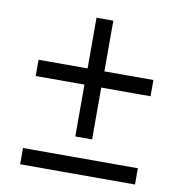

<svg xmlns="http://www.w3.org/2000/svg" viewBox="-68 -615 615 675"><g transform="rotate(10 240.0 -277.0)"><path d="M222 -315H48V-373H223V-554H283V-373H458V-315H282V-130H222ZM48 0V-58H458V0Z"/></g></svg>

Font: mr_Source Sans Pro
Style: Italic
Weight: 400
Italic angle: -11°
Designer: Paul D. Hunt
Foundry: Adobe Systems Incorporated
Version: Version 1.036;July 10, 2024;FontCreator 11.5.0.2430 64-bit